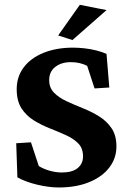

<svg xmlns="http://www.w3.org/2000/svg" viewBox="-20 -786 541 814"><path d="M229.5 8.8Q187.5 8.8 138.2 -2.9Q88.9 -14.6 53.7 -34.2L48.8 -178.7L111.3 -182.6L144.5 -82Q165 -69.3 191.4 -62Q217.8 -54.7 242.2 -54.7Q286.1 -54.7 309.1 -73.2Q332 -91.8 332 -123Q332 -157.2 312 -177.7Q292 -198.2 259.8 -212.9Q227.5 -227.5 191.4 -241.7Q155.3 -255.9 123 -275.9Q90.8 -295.9 70.8 -327.1Q50.8 -358.4 50.8 -408.2Q50.8 -460.9 80.6 -500.5Q110.4 -540 164.6 -562Q218.8 -584 290 -584Q312.5 -584 338.9 -581.1Q365.2 -578.1 389.6 -571.8Q414.1 -565.4 431.6 -557.6L443.4 -415L380.9 -411.1L349.6 -506.8Q319.3 -522.5 280.3 -522.5Q240.2 -522.5 214.4 -502.4Q188.5 -482.4 188.5 -446.3Q188.5 -414.1 209 -393.1Q229.5 -372.1 262.2 -356.9Q294.9 -341.8 331.5 -327.1Q368.2 -312.5 400.4 -292.5Q432.6 -272.5 453.1 -242.2Q473.6 -211.9 473.6 -165Q473.6 -115.2 443.4 -75.7Q413.1 -36.1 357.9 -13.7Q302.7 8.8 229.5 8.8ZM287.1 -616.2 226.6 -635.7 318.4 -765.6 431.6 -743.2Z"/></svg>

Font: Crimson Pro ExtraLight
Style: Bold
Weight: 700
Version: Version 1.002